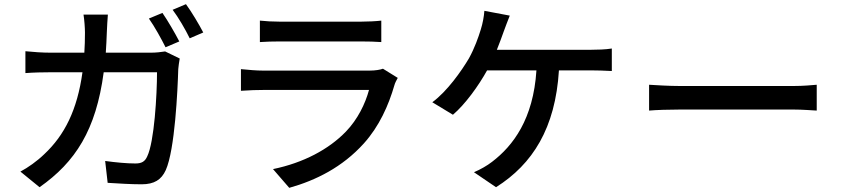

<svg xmlns="http://www.w3.org/2000/svg" viewBox="-20 -853 4040 922"><path d="M760 -791 695 -764C722 -726 755 -666 775 -626L841 -654C821 -693 785 -755 760 -791ZM873 -833 809 -806C837 -769 870 -712 891 -669L956 -697C937 -734 900 -796 873 -833ZM843 -572 773 -606C753 -603 730 -600 704 -600H488C490 -631 492 -664 493 -698C494 -722 496 -759 498 -783H381C385 -759 388 -718 388 -696C388 -662 387 -630 385 -600H224C185 -600 140 -603 102 -607V-502C140 -505 187 -506 224 -506H376C351 -325 290 -204 193 -113C158 -79 114 -48 78 -29L170 46C342 -75 441 -228 478 -506H734C734 -398 721 -172 687 -102C676 -77 660 -68 630 -68C589 -68 536 -73 485 -80L497 25C548 28 606 32 660 32C721 32 755 10 776 -36C820 -134 833 -420 836 -521C837 -534 840 -555 843 -572Z M1228 -754V-651C1256 -653 1292 -654 1324 -654C1381 -654 1656 -654 1712 -654C1746 -654 1786 -653 1811 -651V-754C1786 -751 1745 -749 1713 -749C1655 -749 1381 -749 1324 -749C1291 -749 1254 -751 1228 -754ZM1890 -479 1819 -523C1806 -518 1782 -514 1755 -514C1697 -514 1301 -514 1243 -514C1214 -514 1176 -517 1137 -521V-417C1175 -420 1219 -421 1243 -421C1316 -421 1703 -421 1752 -421C1734 -355 1698 -280 1641 -221C1559 -136 1437 -71 1291 -41L1369 49C1497 13 1624 -50 1727 -164C1801 -246 1846 -347 1874 -444C1876 -453 1884 -468 1890 -479Z M2428 -778 2306 -801C2304 -773 2298 -741 2289 -712C2277 -673 2259 -622 2232 -573C2196 -512 2127 -414 2056 -362L2155 -302C2214 -352 2278 -441 2319 -515H2556C2541 -281 2444 -153 2343 -76C2320 -58 2287 -39 2256 -26L2362 46C2538 -65 2647 -238 2664 -515H2820C2843 -515 2884 -514 2918 -512V-620C2888 -615 2845 -614 2820 -614H2366C2379 -646 2390 -677 2399 -702C2407 -723 2418 -754 2428 -778Z M3097 -446V-322C3131 -325 3191 -327 3246 -327C3339 -327 3708 -327 3790 -327C3834 -327 3880 -323 3902 -322V-446C3877 -444 3838 -440 3790 -440C3709 -440 3339 -440 3246 -440C3192 -440 3130 -444 3097 -446Z"/></svg>

Font: Noto Sans CJK TC Medium
Style: Regular
Weight: 500
Designer: Ryoko NISHIZUKA 西塚涼子 (kana, bopomofo & ideographs); Paul D. Hunt (Latin, Greek & Cyrillic); Sandoll Communications 산돌커뮤니
Foundry: Adobe
Version: Version 2.004;hotconv 1.0.118;makeotfexe 2.5.65603